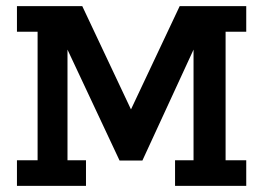

<svg xmlns="http://www.w3.org/2000/svg" viewBox="-20 -603 854 623"><path d="M35 0V-83H102V-500H35V-583H247L413 -231H397L563 -583H779V-500H712V-83H779V0H548V-83H608V-442L442 -82H368L199 -442V-83H259V0Z"/></svg>

Font: Rokkitt SemiBold
Style: Regular
Weight: 600
Designer: Vernon Adams
Foundry: Vernon Adams
Version: Version 3.103